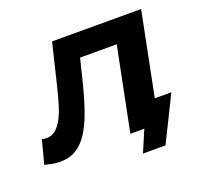

<svg xmlns="http://www.w3.org/2000/svg" viewBox="-161 -667 958 906"><g transform="rotate(-20 318.5 -214.0)"><path d="M-16 -119Q-3 -116 8 -116Q33 -116 52 -131.5Q71 -147 86 -174.5Q101 -202 113 -241Q125 -280 136 -326L187 -536H634L527 0H385L469 -419H285L260 -318Q240 -236 218.5 -174Q197 -112 170.5 -71Q144 -30 110 -9.5Q76 11 30 11Q10 11 -8 7.5Q-26 4 -47 -1ZM409 108 455 0H385L411 -118H634L522 108Z"/></g></svg>

Font: Argentum Sans Medium
Style: Italic
Weight: 500
Italic angle: -11°
Designer: Julieta Ulanovsky (font), Cristiano Sobral (main changes and remaster)
Foundry: Julieta Ulanovsky (font), Cristiano Sobral (main changes and remaster)
Version: Version 2.007;June 15, 2022;FontCreator 14.0.0.2814 64-bit; 